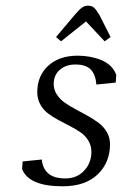

<svg xmlns="http://www.w3.org/2000/svg" viewBox="-20 -651 431 679"><path d="M58.1 -53.2 60.1 -80.1 127.9 -86.9Q130.4 -55.7 150.6 -37.8Q170.9 -20 210.9 -20Q252 -20 277.6 -47.4Q303.2 -74.7 303.2 -113.8Q303.2 -135.7 292.7 -153.3Q282.2 -170.9 265.4 -182.6Q248.5 -194.3 228 -204.8Q207.5 -215.3 187 -226.3Q166.5 -237.3 149.7 -250Q132.8 -262.7 122.3 -282Q111.8 -301.3 111.8 -325.2Q111.8 -382.8 150.6 -418.5Q189.5 -454.1 254.9 -454.1Q276.4 -454.1 296.9 -450.4Q317.4 -446.8 336.7 -439.2Q356 -431.6 370.4 -418Q384.8 -404.3 391.1 -386.2L389.2 -358.9L320.8 -352.1Q318.4 -386.2 301.5 -404.5Q284.7 -422.9 246.1 -422.9Q213.4 -422.9 191.7 -404.3Q169.9 -385.7 169.9 -354Q169.9 -334 180.9 -316.9Q191.9 -299.8 209.5 -287.6Q227.1 -275.4 248.3 -264.2Q269.5 -252.9 290.8 -241Q312 -229 329.6 -215.8Q347.2 -202.6 358.2 -183.3Q369.1 -164.1 369.1 -141.1Q369.1 -76.2 325.4 -34.2Q281.7 7.8 201.2 7.8Q82 7.8 58.1 -53.2ZM178.2 -520 243.2 -597.2Q259.3 -616.2 269 -623.5Q278.8 -630.9 291 -630.9Q304.7 -630.9 312.5 -623.8Q320.3 -616.7 332 -597.2L371.1 -520L350.1 -504.9L284.2 -575.2L195.8 -504.9Z"/></svg>

Font: Dehuti Alt
Style: Italic
Weight: 400
Version: Version 1.2